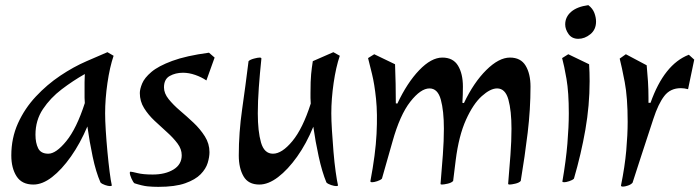

<svg xmlns="http://www.w3.org/2000/svg" viewBox="-20 -696 2721 747"><path d="M408 28Q401 28 389 24Q377 20 371 14Q353 -27 340.5 -86.5Q328 -146 320 -204Q292 -138 256 -87Q220 -36 182.5 -7Q145 22 110 22Q65 22 44.5 -10Q24 -42 24 -91Q24 -159 50 -216.5Q76 -274 119.5 -320.5Q163 -367 214.5 -401.5Q266 -436 317 -458L398 -493L422 -479Q407 -435 398 -373Q389 -311 389 -255Q389 -228 391.5 -188Q394 -148 398 -105.5Q402 -63 406.5 -27.5Q411 8 415 25Q415 28 408 28ZM168 -98Q198 -98 238 -147Q278 -196 310 -295Q309 -306 309 -315.5Q309 -325 309 -333Q309 -358 309 -376Q309 -394 310 -408Q264 -382 220 -348.5Q176 -315 147 -271.5Q118 -228 118 -172Q118 -140 128.5 -119Q139 -98 168 -98Z M596 31Q574 31 554 29Q534 27 503 17Q498 13 491.5 -1.5Q485 -16 485 -24Q485 -28 488 -28Q493 -28 515 -22.5Q537 -17 574 -17Q623 -17 655 -36.5Q687 -56 687 -92Q687 -116 670.5 -138Q654 -160 630 -181.5Q606 -203 581.5 -226Q557 -249 540.5 -275.5Q524 -302 524 -334Q524 -349 533 -371Q542 -393 569 -416Q596 -439 650 -459Q704 -479 793 -491L815 -472L783 -383Q764 -396 739.5 -404.5Q715 -413 692 -413Q663 -413 640.5 -400.5Q618 -388 618 -356Q618 -333 636 -310.5Q654 -288 680.5 -265.5Q707 -243 733 -218.5Q759 -194 777 -165.5Q795 -137 795 -104Q795 -85 788 -62Q781 -39 760.5 -18Q740 3 700.5 17Q661 31 596 31Z M1288 28Q1281 28 1268.5 24Q1256 20 1250 14Q1233 -27 1220 -86.5Q1207 -146 1199 -203Q1172 -137 1136 -86.5Q1100 -36 1062 -7Q1024 22 989 22Q946 22 927.5 -10Q909 -42 909 -91Q909 -180 922 -270.5Q935 -361 947 -458Q953 -464 968 -468Q983 -472 990 -472Q997 -472 997 -468Q991 -411 987 -356Q983 -301 983 -255Q983 -185 995.5 -141.5Q1008 -98 1042 -98Q1077 -98 1117.5 -147Q1158 -196 1189 -293Q1188 -305 1188 -315Q1188 -325 1188 -333Q1188 -382 1190.5 -407.5Q1193 -433 1197 -458L1277 -493L1302 -479Q1287 -435 1278 -373Q1269 -311 1269 -255Q1269 -228 1271.5 -188Q1274 -148 1277.5 -105.5Q1281 -63 1286 -27.5Q1291 8 1295 25Q1295 28 1288 28Z M1699 22Q1694 22 1694 19Q1699 -39 1703 -94Q1707 -149 1707 -195Q1707 -265 1695 -308.5Q1683 -352 1651 -352Q1617 -352 1576.5 -300.5Q1536 -249 1507 -145L1466 -1Q1460 5 1447.5 9Q1435 13 1428 13Q1421 13 1421 9Q1441 -96 1445 -175Q1449 -254 1443 -311.5Q1437 -369 1427.5 -407.5Q1418 -446 1412 -470L1436 -485L1517 -446Q1520 -370 1520 -294L1526 -293Q1564 -374 1611 -423Q1658 -472 1701 -472Q1743 -472 1762 -440.5Q1781 -409 1781 -359Q1781 -343 1780.5 -327.5Q1780 -312 1779 -296L1785 -295Q1823 -375 1872 -423.5Q1921 -472 1964 -472Q2006 -472 2025 -440.5Q2044 -409 2044 -359Q2044 -271 2033 -179.5Q2022 -88 2006 8Q2000 15 1985 18.5Q1970 22 1963 22Q1957 22 1957 19Q1962 -39 1966 -94Q1970 -149 1970 -195Q1970 -265 1958 -308.5Q1946 -352 1914 -352Q1888 -352 1854.5 -322Q1821 -292 1793 -230Q1765 -168 1753 -73L1743 8Q1737 15 1722 18.5Q1707 22 1699 22Z M2230 -545Q2205 -545 2192 -563.5Q2179 -582 2179 -601Q2179 -630 2202 -650Q2225 -670 2269 -676Q2286 -663 2292.5 -645.5Q2299 -628 2299 -612Q2299 -581 2277 -563Q2255 -545 2230 -545ZM2175 13Q2168 13 2168 10Q2182 -71 2187.5 -137Q2193 -203 2193 -255Q2193 -337 2184 -389Q2175 -441 2167 -470L2191 -485L2272 -446Q2273 -430 2273.5 -413.5Q2274 -397 2274 -380Q2274 -286 2257.5 -191.5Q2241 -97 2213 -1Q2207 5 2194.5 9Q2182 13 2175 13Z M2404 30Q2396 30 2396 26Q2411 -48 2416.5 -110Q2422 -172 2422 -222Q2422 -317 2410.5 -377Q2399 -437 2391 -468L2415 -485L2496 -442Q2499 -411 2501 -379.5Q2503 -348 2503 -315V-296H2511Q2564 -446 2660 -483L2681 -464L2657 -349Q2650 -351 2642.5 -352Q2635 -353 2629 -353Q2588 -353 2564.5 -322.5Q2541 -292 2522 -233.5Q2503 -175 2475 -90L2441 15Q2435 22 2423 26Q2411 30 2404 30Z"/></svg>

Font: Julee
Style: Regular
Weight: 400
Designer: Julian Tunni
Foundry: Julian Tunni
Version: Version 1.002; ttfautohint (v1.8.4.7-5d5b);gftools[0.9.23]